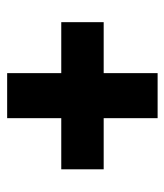

<svg xmlns="http://www.w3.org/2000/svg" viewBox="19 -584 471 550"><g transform="rotate(-90 255.0 -309.5)"><path d="M320 -94H191V-525H320ZM44.5 -248.5V-370H466V-248.5Z"/></g></svg>

Font: Anek Odia
Style: Bold
Weight: 700
Designer: Yesha Goshar & Mahesh Sahu (Odia), Yesha Goshar (Latin)
Foundry: Ek Type
Version: Version 1.003